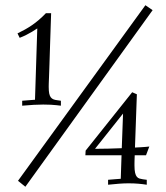

<svg xmlns="http://www.w3.org/2000/svg" viewBox="-20 -711 638 739"><path d="M123.5 -601.6Q114.3 -595.2 103.5 -588.9Q94.2 -583.5 82 -577.1Q69.8 -570.8 55.7 -565.4L47.4 -582.5Q62.5 -589.8 76.2 -597.4Q89.8 -605 103 -614Q116.2 -623 129.4 -634.3Q142.6 -645.5 156.7 -660.2H176.8Q174.3 -590.8 172.9 -543.2Q171.4 -495.6 170.4 -464.4Q169.4 -433.1 168.7 -415.5Q168 -397.9 167.7 -389.6Q167.5 -381.3 167.5 -379.2Q167.5 -377 167.5 -376Q167.5 -360.8 169.4 -351.3Q171.4 -341.8 175.5 -336.4Q179.7 -331.1 185.8 -328.6Q191.9 -326.2 200.7 -325.2L214.4 -323.2V-304.2Q206.5 -305.2 196.8 -306.2Q188 -307.1 175.5 -307.9Q163.1 -308.6 146.5 -308.6Q113.8 -308.6 65.4 -304.2V-323.2Q82 -324.7 92.3 -325.4Q102.5 -326.2 114.7 -327.1ZM49.3 -15.1 539.6 -690.9 567.4 -671.9 77.6 7.8ZM447.8 -113.3H308.6L309.6 -131.3L488.8 -356L506.8 -348.1L499.5 -143.1Q511.7 -144 522 -144.3Q532.2 -144.5 539.6 -145.5Q548.3 -146 554.7 -147L542 -113.3H498.5Q498 -100.6 497.8 -93.3Q497.6 -85.9 497.6 -82Q497.6 -78.1 497.6 -76.4Q497.6 -74.7 497.6 -73.7Q497.6 -56.2 500 -45.9Q502.4 -35.6 506.8 -30.5Q511.2 -25.4 517.1 -23.7Q522.9 -22 529.8 -21L544.9 -19V0Q529.8 -2.4 512.5 -3.9Q495.1 -5.4 474.6 -5.4Q457.5 -5.4 438 -3.9Q418.5 -2.4 396 0V-19Q413.1 -20.5 422.6 -21.2Q432.1 -22 444.8 -22.9ZM345.7 -138.2Q370.6 -138.2 397.2 -138.9Q423.8 -139.6 448.7 -140.6L453.6 -273.9Z"/></svg>

Font: Simonetta
Style: Italic
Weight: 400
Italic angle: -2°
Designer: Gayaneh Bagdasaryan
Foundry: BrownFox
Version: Version 1.001